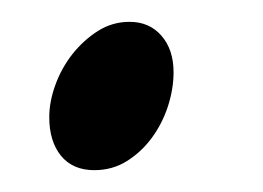

<svg xmlns="http://www.w3.org/2000/svg" viewBox="-20 -140 240 175"><path d="M138.2 -74.2Q138.2 -59.1 133.1 -43.2Q127.9 -27.3 118.4 -14.4Q108.9 -1.5 95.7 6.8Q82.5 15.1 65.9 15.1Q46.4 15.1 35.6 2Q24.9 -11.2 24.9 -33.2Q24.9 -47.4 30.5 -62.7Q36.1 -78.1 46.1 -90.8Q56.2 -103.5 69.3 -111.8Q82.5 -120.1 98.1 -120.1Q116.2 -120.1 127.2 -107.4Q138.2 -94.7 138.2 -74.2Z"/></svg>

Font: Gentium Basic
Style: Italic
Weight: 400
Italic angle: -8°
Designer: J. Victor Gaultney and Annie Olsen
Foundry: SIL International
Version: Version 1.102; 2013; Maintenance release